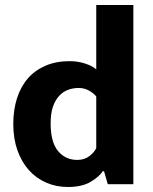

<svg xmlns="http://www.w3.org/2000/svg" viewBox="-20 -735 612 766"><path d="M364 -715H512V0H410L395 -52H390Q376 -30 341.5 -9.5Q307 11 251 11Q204 11 164 -6.5Q124 -24 95 -56.5Q66 -89 49.5 -135.5Q33 -182 33 -240Q33 -297 48 -343.5Q63 -390 91.5 -422.5Q120 -455 162 -473Q204 -491 257 -491Q290 -491 319.5 -481.5Q349 -472 364 -458ZM364 -350Q355 -362 336 -373Q317 -384 294 -384Q271 -384 251 -376.5Q231 -369 215.5 -352Q200 -335 191 -308.5Q182 -282 182 -243Q182 -168 211.5 -132.5Q241 -97 288 -97Q317 -97 336.5 -112Q356 -127 364 -144Z"/></svg>

Font: Mukta Mahee ExtraBold
Style: Regular
Weight: 800
Designer: Shuchita Grover, Noopur Datye, Girish Dalvi, Yashodeep Gholap
Foundry: Ek Type
Version: Version 2.538;PS 1.000;hotconv 16.6.51;makeotf.lib2.5.65220;